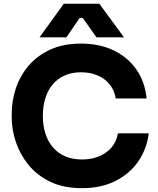

<svg xmlns="http://www.w3.org/2000/svg" viewBox="-20 -984 840 1024"><path d="M417 19.5Q317.8 19.5 246.9 -15.1Q176 -49.8 130.8 -106.1Q85.5 -162.5 64 -228.4Q42.5 -294.2 42.5 -356V-378Q42.5 -446.2 64.5 -512.6Q86.5 -579 132.1 -633Q177.8 -687 247.5 -719.2Q317.2 -751.5 411.8 -751.5Q511.2 -751.5 586.9 -714.9Q662.5 -678.2 708 -612.4Q753.5 -546.5 761.8 -459H597.2Q590 -503 564.8 -534.1Q539.5 -565.2 500.4 -581.9Q461.2 -598.5 411.8 -598.5Q363.2 -598.5 325.1 -581.6Q287 -564.8 261.2 -534Q235.5 -503.2 222 -460.8Q208.5 -418.2 208.5 -366Q208.5 -314.5 222 -272Q235.5 -229.5 262.2 -198.2Q289 -167 327.8 -150.2Q366.5 -133.5 417 -133.5Q493 -133.5 545.4 -170.8Q597.8 -208 608.8 -273H773.2Q764 -192.8 719.4 -126.2Q674.8 -59.8 598.4 -20.1Q522 19.5 417 19.5ZM190.8 -785 320.2 -964H509.8L641.2 -785H494.5L422 -887.5H404.5L334 -785Z"/></svg>

Font: SVN-Sora Variable
Style: Regular
Weight: 400
Designer: Jonathan Barnbrook, Julián Moncada
Foundry: Barnbrook Fonts
Version: Version 2.000 - Viet hoa boi STYLEno.1 Fonts